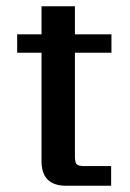

<svg xmlns="http://www.w3.org/2000/svg" viewBox="-20 -595 415 615"><path d="M337 -426H220V-94Q220 -74 226 -68.5Q232 -63 251 -63H336V0H192Q113 0 113 -79V-426H35V-485H113V-575H220V-485H337Z"/></svg>

Font: Sarpanch Medium
Style: Regular
Weight: 500
Designer: Manushi Parikh (Devanagari and Latin), Jyotish Sonowal (Devanagari)
Foundry: Indian Type Foundry
Version: Version 2.004;PS 1.0;hotconv 1.0.78;makeotf.lib2.5.61930; tt